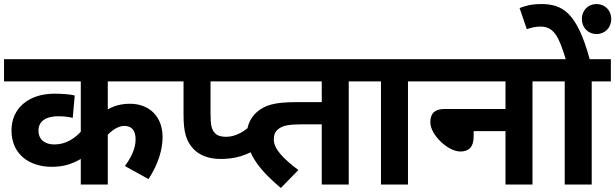

<svg xmlns="http://www.w3.org/2000/svg" viewBox="-20 -916 3054 953"><path d="M837 -512V-622H0V-512H381V-262C349 -228 306 -199 250 -199C211 -199 171 -216 171 -269C171 -313 207 -339 270 -339C295 -339 321 -336 341 -331L351 -442C330 -448 287 -451 250 -451C124 -451 37 -380 37 -269C37 -149 127 -88 237 -88C296 -88 337 -102 381 -127V0H515V-247C536 -269 566 -291 597 -291C630 -291 653 -273 653 -224C653 -177 630 -133 600 -92L717 -27C766 -101 787 -176 787 -235C787 -339 720 -401 625 -401C582 -401 546 -391 515 -373V-512Z M1025 -512H1181V-622H823V-512H891V-345C891 -256 906 -214 940 -177C968 -147 1013 -127 1075 -127C1178 -127 1235 -163 1291 -200L1222 -292C1198 -268 1153 -237 1103 -237C1078 -237 1060 -242 1048 -254C1031 -272 1025 -291 1025 -353Z M1711 -512H1805V-622H1167V-512H1577V-409H1447C1343 -409 1294 -394 1254 -359C1225 -333 1205 -294 1205 -246C1205 -146 1281 -61 1374 17L1461 -72C1381 -132 1339 -179 1339 -224C1339 -247 1346 -263 1361 -275C1383 -293 1413 -299 1486 -299H1577V0H1711Z M2005 -512H2100V-622H1791V-512H1871V0H2005Z M2085 -622V-512H2489V-375H2187C2128 -375 2116 -343 2116 -309C2116 -247 2203 -164 2265 -164C2307 -164 2331 -186 2331 -239V-265H2489V0H2623V-512H2717V-622Z M2917 -512H3012V-622H2907C2843 -857 2771 -896 2664 -896C2624 -896 2591 -889 2559 -876L2595 -771C2613 -778 2637 -784 2663 -784C2729 -784 2754 -735 2788 -622H2703V-512H2783V0H2917ZM2868 -822C2868 -779 2899 -747 2941 -747C2983 -747 3014 -779 3014 -822C3014 -864 2983 -896 2941 -896C2899 -896 2868 -864 2868 -822Z"/></svg>

Font: Noto Sans
Style: Bold Italic
Weight: 700
Italic angle: -12°
Designer: Monotype Design Team
Foundry: Monotype Imaging Inc.
Version: Version 2.013